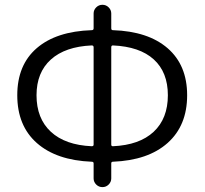

<svg xmlns="http://www.w3.org/2000/svg" viewBox="-20 -765 851 798"><path d="M449.2 -576.2Q442.4 -576.2 442.4 -568.4V-164.1Q442.4 -157.2 449.2 -157.2Q559.6 -162.1 618.7 -217.3Q677.7 -272.5 677.7 -369.1Q677.7 -464.8 619.1 -518.1Q560.5 -571.3 449.2 -576.2ZM361.3 -157.2Q369.1 -157.2 369.1 -164.1V-568.4Q369.1 -576.2 361.3 -576.2Q251 -571.3 191.4 -517.6Q131.8 -463.9 131.8 -369.1Q131.8 -272.5 191.4 -217.3Q251 -162.1 361.3 -157.2ZM442.4 -709V-647.5Q442.4 -639.6 449.2 -639.6Q595.7 -634.8 676.8 -564.5Q757.8 -494.1 757.8 -369.1Q757.8 -243.2 676.8 -170.9Q595.7 -98.6 449.2 -92.8Q442.4 -92.8 442.4 -85.9V-23.4Q442.4 -8.8 431.6 2Q420.9 12.7 405.8 12.7Q390.6 12.7 379.9 2Q369.1 -8.8 369.1 -23.4V-85.9Q369.1 -92.8 361.3 -92.8Q214.8 -98.6 133.3 -170.4Q51.8 -242.2 51.8 -369.1Q51.8 -495.1 132.8 -564.9Q213.9 -634.8 361.3 -639.6Q369.1 -639.6 369.1 -647.5V-709Q369.1 -723.6 379.9 -734.4Q390.6 -745.1 405.8 -745.1Q420.9 -745.1 431.6 -734.4Q442.4 -723.6 442.4 -709Z"/></svg>

Font: Gen Jyuu Gothic Normal
Style: Regular
Weight: 300
Designer: [Source Han Sans]
Ryoko NISHIZUKA  (kana & ideographs); Paul D. Hunt (Latin, Greek & Cyrillic); Wenlong ZHANG  (bopomofo
Version: Version 1.002.20150607